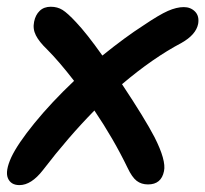

<svg xmlns="http://www.w3.org/2000/svg" viewBox="-39 -492 601 563"><path d="M18.1 50.8Q-7.3 50.8 -15.9 30.3Q-24.4 9.8 -5.9 -30.8Q12.7 -70.3 62 -130.9Q111.3 -191.4 178.2 -254.9Q133.8 -312.5 98.1 -348.1Q75.7 -369.6 66.2 -388.4Q56.6 -407.2 61 -428.2Q64.9 -448.2 77.4 -460.2Q89.8 -472.2 109.9 -472.2Q129.4 -472.2 144.3 -462.9Q159.2 -453.6 184.1 -426.8Q214.8 -394.5 261.2 -329.1Q329.1 -383.8 380.9 -417Q427.7 -448.7 453.4 -460Q479 -471.2 500 -471.2Q520 -471.2 533 -458Q545.9 -444.8 542 -421.9Q535.6 -390.1 493.2 -366.2Q409.2 -321.8 318.8 -245.1Q385.3 -145 414.1 -89.8Q448.7 -21.5 441.9 9.8Q434.1 48.8 395 48.8Q375.5 48.8 361.8 38.3Q348.1 27.8 335 0Q293.9 -85 237.8 -168Q160.2 -88.9 86.9 6.8Q52.7 50.8 18.1 50.8Z"/></svg>

Font: Shantell Sans Bouncy
Style: Italic
Weight: 500
Italic angle: -11.31°
Designer: Stephen Nixon, Anya Danilova, Shantell Martin
Foundry: Arrow Type
Version: Version 1.006;[9816181b4]